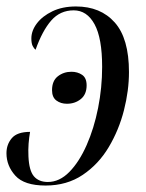

<svg xmlns="http://www.w3.org/2000/svg" viewBox="-25 -566 453 594"><path d="M210 -546Q286 -546 330 -496.5Q374 -447 374 -343Q374 -286 358.5 -225Q343 -164 311.5 -111Q280 -58 231 -25Q182 8 116 8Q50 8 22.5 -22.5Q-5 -53 -5 -92Q-5 -119 11.5 -138.5Q28 -158 68 -158Q65 -141 63.5 -122Q62 -103 63 -82Q65 -38 80 -20.5Q95 -3 123 -3Q159 -3 189.5 -34Q220 -65 243 -117Q266 -169 278.5 -232Q291 -295 291 -359Q291 -448 267.5 -491Q244 -534 203 -534Q161 -534 133.5 -502.5Q106 -471 85 -412Q80 -416 76 -424Q72 -432 72 -447Q72 -471 89 -493.5Q106 -516 137 -531Q168 -546 210 -546ZM182 -245Q163 -245 149.5 -255Q136 -265 136 -287Q136 -316 154 -330Q172 -344 196 -344Q215 -344 229 -334.5Q243 -325 243 -302Q243 -274 225 -259.5Q207 -245 182 -245Z"/></svg>

Font: Noto Serif Display ExtraCondensed
Style: Italic
Weight: 400
Width: 2
Italic angle: -12°
Designer: Monotype Design Team
Foundry: Monotype Imaging Inc.
Version: Version 2.009